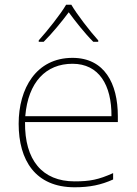

<svg xmlns="http://www.w3.org/2000/svg" viewBox="-20 -834 580 813"><path d="M282 -814H260C236 -773 181 -704 144 -663V-657H165C202 -694 243 -744 271 -782C299 -744 338 -694 375 -657H396V-663C359 -704 306 -773 282 -814ZM287 -589C133 -589 59 -459 59 -310C59 -155 130 -41 296 -41C360 -41 408 -51 459 -74V-101C397 -73 360 -66 296 -66C159 -66 84 -156 86 -317H479V-342C479 -481 422 -589 287 -589ZM287 -564C399 -564 453 -474 452 -342H87C99 -487 175 -564 287 -564Z"/></svg>

Font: Noto Sans Tamil UI Thin
Style: Regular
Weight: 100
Designer: Jelle Bosma - Monotype Design Team
Foundry: Monotype Imaging Inc.
Version: Version 2.004